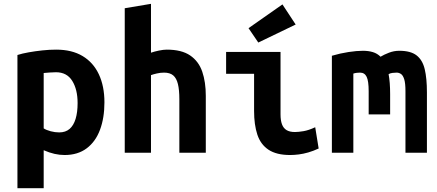

<svg xmlns="http://www.w3.org/2000/svg" viewBox="-20 -797 2280 1002"><path d="M71 185V-510Q96 -518 130 -524Q164 -530 201 -534Q238 -538 273 -538Q355 -538 411 -504.5Q467 -471 496 -409Q525 -347 525 -263Q525 -182 502 -120Q479 -58 432.5 -23Q386 12 317 12Q291 12 264.5 6Q238 0 208 -13V185ZM289 -106Q322 -106 343 -124Q364 -142 374.5 -176.5Q385 -211 385 -259Q385 -330 357 -375Q329 -420 272 -420Q256 -420 238 -418.5Q220 -417 208 -416V-127Q222 -118 244.5 -112Q267 -106 289 -106Z M631 0V-754L768 -777V-522Q785 -528 809 -533Q833 -538 850 -538Q928 -538 972.5 -507.5Q1017 -477 1035.5 -423Q1054 -369 1054 -297V0H916V-279Q916 -328 908.5 -358.5Q901 -389 884 -403.5Q867 -418 836 -418Q817 -418 798 -413.5Q779 -409 768 -405V0Z M1494 12Q1423 12 1381.5 -15.5Q1340 -43 1323 -94.5Q1306 -146 1306 -218V-412H1160V-526H1444V-200Q1444 -169 1451.5 -148.5Q1459 -128 1475.5 -118Q1492 -108 1519 -108Q1537 -108 1564 -112.5Q1591 -117 1625 -133L1643 -22Q1615 -9 1589 -1.5Q1563 6 1539 9Q1515 12 1494 12ZM1328 -575 1277 -650 1454 -774 1523 -669Z M1712 0V-506Q1756 -519 1799 -525.5Q1842 -532 1874 -532Q1903 -532 1926 -525Q1949 -518 1966 -501Q1984 -512 2010 -522Q2036 -532 2064 -532Q2123 -532 2154 -508Q2185 -484 2196.5 -436Q2208 -388 2208 -315V0H2096V-321Q2096 -363 2089.5 -383.5Q2083 -404 2072.5 -411Q2062 -418 2050 -418Q2040 -418 2028 -416.5Q2016 -415 2008 -410Q2012 -389 2014 -363Q2016 -337 2016 -306V-200H1904V-321Q1904 -374 1893.5 -396Q1883 -418 1859 -418Q1852 -418 1842.5 -417Q1833 -416 1824 -413V0Z"/></svg>

Font: Ubuntu Sans Mono
Style: Regular
Weight: 400
Monospace: yes
Designer: Dalton Maag Ltd
Foundry: Dalton Maag Ltd
Version: Version 1.006